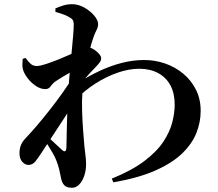

<svg xmlns="http://www.w3.org/2000/svg" viewBox="-20 -836 1040 916"><path d="M344.7 -363.3 342.6 -435.3Q401.6 -472.8 456.4 -498.2Q511.1 -523.5 563.9 -536.6Q616.7 -549.7 667.5 -549.7Q719.2 -549.7 767.3 -533.2Q815.4 -516.7 853.7 -485Q892.1 -453.3 914.7 -408.4Q937.4 -363.4 937.4 -306.9Q937.4 -253.5 917.1 -202Q896.8 -150.4 849.5 -104.4Q802.1 -58.4 721.6 -22.7Q641.2 13 520.8 33.9L513.2 16.2Q609.8 -22.9 669.4 -68.3Q729.1 -113.7 760.2 -161.3Q791.2 -208.9 802.3 -253.8Q813.4 -298.8 813.4 -336.8Q813.4 -390.9 792.9 -428.9Q772.5 -467 734.2 -487.5Q696 -508 643.6 -508Q595.4 -508 540.9 -489.2Q486.4 -470.3 435 -437.3Q383.6 -404.3 344.7 -363.3ZM246 -448.6Q230.7 -437.9 221.6 -424.3Q212.5 -410.8 196.4 -410.8Q174.4 -410.8 152.2 -425.3Q130.1 -439.7 113.2 -461.2Q96.3 -482.6 89.9 -503.2Q86.1 -515.6 86.9 -529Q87.8 -542.4 88.2 -554.8L101.7 -559.8Q114.9 -541.4 126.6 -531.2Q138.3 -521.1 155.4 -521.1Q170.3 -521.1 199.9 -530.7Q229.5 -540.3 264.3 -554.6Q299.2 -568.8 329.9 -582.6Q360.6 -596.4 376.6 -605.1Q388.5 -611.6 398.5 -611.1Q408.5 -610.6 420.1 -604.4Q435.5 -596.7 449 -582.8Q462.5 -568.8 462.5 -559.5Q463.2 -549.3 456.8 -540Q450.4 -530.7 439.2 -519Q425.9 -505.4 408.5 -486.8Q391 -468.1 374.2 -448.4Q357.3 -428.6 344.9 -411.8L348.2 -472.4Q352.5 -480.4 357 -493.2Q361.5 -505.9 363.3 -514.8Q344.4 -506.7 321.9 -494.2Q299.3 -481.7 279 -469.6Q258.7 -457.4 246 -448.6ZM180.3 -181.9 191 -202.5Q201 -190.9 217.7 -174.7Q234.4 -158.5 250.7 -144Q267 -129.5 274.5 -121.8Q295.5 -102.5 296.9 -132Q297.7 -159.3 298.4 -205.4Q299 -251.6 301.1 -305.8Q303.2 -360.1 306.2 -410.2Q309.4 -455.2 313.7 -502.1Q318 -548.9 322.2 -591.6Q326.4 -634.2 329.1 -667.4Q331.7 -700.7 331.7 -718Q331.7 -734.3 326.4 -741.6Q321 -748.9 307.3 -755.9Q297.3 -761.8 281.5 -767.6Q265.7 -773.4 244.6 -779L244.3 -795.9Q264.1 -804.5 283.2 -810.3Q302.3 -816 323.9 -816Q353.6 -816 381.9 -800.1Q410.3 -784.1 429.2 -761.9Q448.1 -739.8 448.1 -720.9Q448.1 -706.6 439.8 -691.1Q431.5 -675.6 423.5 -650.9Q416.8 -632.4 408.8 -600.1Q400.7 -567.9 393.1 -529.6Q385.5 -491.3 380 -454.9Q374.5 -418.5 373 -392.8Q370.2 -351.6 371.7 -304.8Q373.2 -257.9 376.5 -214.6Q379.7 -171.4 382.5 -140.2Q385.6 -109.9 388.1 -91.5Q390.6 -73.1 390.6 -52.3Q390.6 -22.8 381.9 2.7Q373.2 28.2 358.1 44Q343.1 59.8 323.8 59.8Q297.3 59.8 286 47.1Q274.8 34.4 271.1 13.3Q267.1 -7.4 262.6 -27Q258.1 -46.7 249.2 -69Q243.5 -84.7 232.4 -104.3Q221.4 -123.8 208.3 -144.1Q195.2 -164.3 180.3 -181.9ZM337.6 -482.4 343.6 -360.9Q323.9 -329.9 302.7 -297.6Q281.5 -265.3 260.2 -232.5Q238.9 -199.8 217.4 -167.3Q196 -134.7 174.7 -102.1Q161.2 -81.4 148.6 -65.7Q136 -50 117.1 -49.2Q100.8 -48.5 86.9 -63.4Q73 -78.4 73 -105.2Q73 -127.1 80.1 -144.2Q87.3 -161.4 102.5 -177.1Q121.9 -197 151.3 -231.2Q180.7 -265.4 213.9 -307.3Q247.1 -349.2 279.3 -394.6Q311.5 -439.9 337.6 -482.4Z"/></svg>

Font: Noto Serif KR
Style: Regular
Weight: 200
Designer: Ryoko NISHIZUKA 西塚涼子 (kana & ideographs); Frank Grießhammer (Latin, Greek & Cyrillic); Wenlong ZHANG 张文龙 (bopomofo); San
Foundry: Adobe
Version: Version 2.001;hotconv 1.1.0;makeotfexe 2.6.0